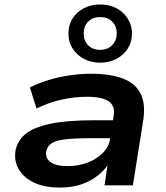

<svg xmlns="http://www.w3.org/2000/svg" viewBox="-20 -837 748 867"><path d="M251 10Q179 10 131.5 -13.5Q84 -37 63 -75.5Q42 -114 51 -162Q61 -204 96.5 -233Q132 -262 207 -278Q282 -294 408 -294H511L499 -213H395Q320 -213 276 -208Q232 -203 213 -190Q194 -177 189 -155Q183 -125 207 -106Q231 -87 287 -87Q334 -87 375 -102.5Q416 -118 444 -146Q472 -174 477 -210L493 -312Q501 -359 471 -379.5Q441 -400 373 -400Q316 -400 257.5 -387Q199 -374 145 -347L115 -442Q154 -462 200.5 -476Q247 -490 296 -497Q345 -504 390 -504Q478 -504 534.5 -482.5Q591 -461 614.5 -415Q638 -369 627 -295L580 0H452L468 -108H477Q458 -74 425 -47Q392 -20 348.5 -5Q305 10 251 10ZM432 -554Q391 -554 358.5 -571.5Q326 -589 307.5 -618.5Q289 -648 289 -685Q289 -723 307 -752.5Q325 -782 358 -799.5Q391 -817 432 -817Q474 -817 506.5 -799.5Q539 -782 557.5 -752Q576 -722 576 -685Q576 -648 557.5 -618.5Q539 -589 506.5 -571.5Q474 -554 432 -554ZM432 -612Q466 -612 486.5 -633Q507 -654 507 -686Q507 -719 486.5 -739.5Q466 -760 432 -760Q399 -760 378.5 -739.5Q358 -719 358 -686Q358 -653 378 -632.5Q398 -612 432 -612Z"/></svg>

Font: Nunito Sans 10pt Expanded
Style: Bold Italic
Weight: 700
Width: 7
Italic angle: -9°
Designer: Vernon Adams
Foundry: Vernon Adams
Version: Version 3.101;gftools[0.9.27]